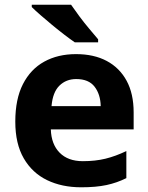

<svg xmlns="http://www.w3.org/2000/svg" viewBox="-20 -786 631 816"><path d="M303 -556Q379 -556 433.5 -527Q488 -498 518 -443Q548 -388 548 -308V-236H196Q198 -173 233.5 -137Q269 -101 332 -101Q385 -101 428 -111.5Q471 -122 517 -144V-29Q477 -9 432.5 0.5Q388 10 325 10Q243 10 180 -20.5Q117 -51 81 -113Q45 -175 45 -269Q45 -365 77.5 -428.5Q110 -492 168 -524Q226 -556 303 -556ZM304 -450Q261 -450 232.5 -422Q204 -394 199 -335H408Q407 -385 382 -417.5Q357 -450 304 -450ZM282 -766Q297 -744 317.5 -716.5Q338 -689 359.5 -663.5Q381 -638 397 -619V-606H298Q279 -619 253.5 -638.5Q228 -658 201.5 -680Q175 -702 152 -722Q129 -742 115 -756V-766Z"/></svg>

Font: Noto Sans Canadian Aboriginal
Style: Regular
Weight: 400
Designer: Monotype Design Team, Typotheque's Kevin King
Foundry: Monotype Imaging Inc.
Version: Version 2.002